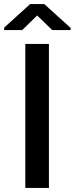

<svg xmlns="http://www.w3.org/2000/svg" viewBox="-40 -928 368 948"><path d="M201.5 0H85V-711H201.5ZM308.5 -779.5H218L143.5 -851.5L69.5 -779.5H-19.5V-791.5L109 -908H178.5L308.5 -790.5Z"/></svg>

Font: Roberto Sans Medium
Style: Regular
Weight: 500
Designer: Google (font) & Cristiano Sobral (main changes)
Version: Version 1.000;October 12, 2021;FontCreator 14.0.0.2814 64-bi